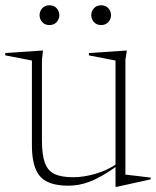

<svg xmlns="http://www.w3.org/2000/svg" viewBox="-28 -694 592 728"><path d="M131 -161.5Q131 -107 142.2 -76.5Q153.5 -46 179.2 -34Q205 -22 249.5 -22Q290 -22 335.5 -35.5Q381 -49 416.5 -74L418.5 -66.5Q385 -42.5 358.5 -27.5Q332 -12.5 310.2 -4.5Q288.5 3.5 269.2 6.8Q250 10 230 10Q155.5 10 124.2 -25Q93 -60 93 -143V-464.5L-8 -484V-493L135 -502.5L131 -467ZM410 14.5V-65V-464.5L309 -484V-493L453 -502.5L447.5 -467V-32Q452 -31.5 464.2 -30Q476.5 -28.5 492 -26.8Q507.5 -25 521.5 -23.2Q535.5 -21.5 543.5 -20.5V-14L414.5 14.5ZM159.5 -599Q142 -599 132 -610.5Q122 -622 122 -636.5Q122 -651 132 -662.5Q142 -674 159.5 -674Q177 -674 187 -662.5Q197 -651 197 -636.5Q197 -622 187 -610.5Q177 -599 159.5 -599ZM355.5 -599Q338 -599 328 -610.5Q318 -622 318 -636.5Q318 -651 328 -662.5Q338 -674 355.5 -674Q373 -674 383 -662.5Q393 -651 393 -636.5Q393 -622 383 -610.5Q373 -599 355.5 -599Z"/></svg>

Font: Newsreader 60pt ExtraLight
Style: Regular
Weight: 250
Designer: Hugues Gentile
Foundry: Production Type
Version: Version 1.003